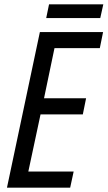

<svg xmlns="http://www.w3.org/2000/svg" viewBox="-20 -861 494 881"><path d="M192 -778H440L454 -841H205ZM12 0H302L318 -74H110L166 -336H360L375 -410H182L230 -640H438L453 -714H163Z"/></svg>

Font: Noto Sans Condensed
Style: Italic
Weight: 400
Width: 3
Italic angle: -12°
Designer: Monotype Design Team
Foundry: Monotype Imaging Inc.
Version: Version 2.013